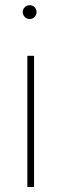

<svg xmlns="http://www.w3.org/2000/svg" viewBox="-20 -559 238 754"><path d="M123.5 -511.7Q123.5 -500.5 115.7 -492.4Q107.9 -484.4 96.7 -484.4Q85.4 -484.4 77.4 -492.4Q69.3 -500.5 69.3 -511.7Q69.3 -522.9 77.4 -530.8Q85.4 -538.6 96.7 -538.6Q107.9 -538.6 115.7 -530.8Q123.5 -522.9 123.5 -511.7ZM87.4 175.3V-339.8H113.8V175.3Z"/></svg>

Font: Vazirmatn UI Thin
Style: Regular
Weight: 100
Designer: Saber Rastikerdar
Foundry: Saber Rastikerdar
Version: Version 33.003